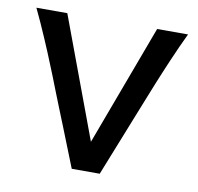

<svg xmlns="http://www.w3.org/2000/svg" viewBox="-62 -563 647 627"><g transform="rotate(10 261.0 -249.0)"><path d="M512.7 -498Q502.4 -477.1 491.5 -452.6Q480.5 -428.2 470.5 -404.8Q460.4 -381.3 451.7 -360.4Q442.9 -339.4 437 -324.7Q432.1 -313 424.1 -292.7Q416 -272.5 406 -247.3Q396 -222.2 384.8 -194.1Q373.5 -166 362.8 -138.7Q336.9 -74.2 307.6 0H214.8Q186.5 -70.8 161.6 -133.8Q150.9 -160.6 139.6 -188.5Q128.4 -216.3 118.4 -241.9Q108.4 -267.6 99.9 -289.1Q91.3 -310.5 85.4 -324.7Q79.6 -339.4 70.8 -360.6Q62 -381.8 51.8 -405.3Q41.5 -428.7 30.8 -452.9Q20 -477.1 9.8 -498H112.3L261.2 -97.7L410.2 -498Z"/></g></svg>

Font: Andika Am
Style: Regular
Weight: 400
Designer: Victor Gaultney, Annie Olsen, Julie Remington, Don Collingsworth, Eric Hays, Becca Hirsbrunner
Foundry: SIL International
Version: Version 5.000